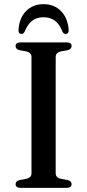

<svg xmlns="http://www.w3.org/2000/svg" viewBox="-20 -904 420 924"><path d="M248 -70Q248 -59.5 254.2 -53Q260.5 -46.5 272.5 -43.5L306 -37.5Q324.5 -32.5 324.5 -17.5Q324.5 -9.5 318.8 -4.8Q313 0 300.5 0H79Q67 0 61 -4.8Q55 -9.5 55 -17.5Q55 -32.5 73.5 -37.5L107 -43.5Q119 -46.5 125.2 -53Q131.5 -59.5 131.5 -70V-630Q131.5 -640.5 125.2 -647Q119 -653.5 107 -656.5L73.5 -662.5Q55 -667.5 55 -682.5Q55 -691 61 -695.5Q67 -700 79 -700H300.5Q313 -700 318.8 -695.5Q324.5 -691 324.5 -682.5Q324.5 -667.5 306 -662.5L272.5 -656.5Q260.5 -653.5 254.2 -647Q248 -640.5 248 -630ZM189.5 -821Q157 -821 135 -804.2Q113 -787.5 99 -752.5Q95.5 -746 91.8 -743.2Q88 -740.5 83 -740.5Q76.5 -740.5 72.5 -745.5Q68.5 -750.5 69 -760Q72.5 -817 105.2 -850.5Q138 -884 189.5 -884Q241 -884 273.8 -850.5Q306.5 -817 310.5 -760Q311 -750.5 307 -745.5Q303 -740.5 296 -740.5Q291.5 -740.5 287.5 -743.2Q283.5 -746 280 -752.5Q266 -788.5 243.8 -804.8Q221.5 -821 189.5 -821Z"/></svg>

Font: Fraunces 18pt
Style: Regular
Weight: 400
Version: Version 1.000;[b76b70a41]